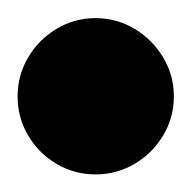

<svg xmlns="http://www.w3.org/2000/svg" viewBox="-57 -288 215 215"><path d="M-37.3 -180Q-37.3 -156.3 -25.5 -136.3Q-13.7 -116.3 6.3 -104.5Q26.3 -92.7 50 -92.7Q73.7 -92.7 93.7 -104.5Q113.7 -116.3 125.7 -136.3Q137.7 -156.3 137.7 -180Q137.7 -203.7 125.7 -223.7Q113.7 -243.7 93.7 -255.7Q73.7 -267.7 50 -267.7Q26.3 -267.7 6.3 -255.7Q-13.7 -243.7 -25.5 -223.7Q-37.3 -203.7 -37.3 -180Z"/></svg>

Font: Linefont Thin
Style: Regular
Weight: 100
Monospace: yes
Version: Version 3.002;gftools[0.9.33]